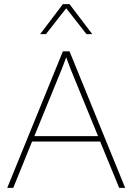

<svg xmlns="http://www.w3.org/2000/svg" viewBox="-20 -908 640 928"><path d="M300 -868 202 -743H174L284 -888H316L426 -743H398ZM556 0 464 -224H135L44 0H15L284 -660H316L585 0ZM146 -250H454L320 -577L300 -631L280 -578Z"/></svg>

Font: Elaine Sans ExtraLight
Style: Regular
Weight: 275
Designer: Wei Huang
Foundry: Wei Huang
Version: Version 2.001;December 24, 2019;FontCreator 12.0.0.2547 64-b